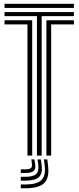

<svg xmlns="http://www.w3.org/2000/svg" viewBox="-20 -820 415 1012"><path d="M174.7 0V-734.8H3.9V-756.5H369.6V-734.8H199.6V0ZM124.7 0V-691.3H3.9V-713.1H149.7V0ZM224.6 0V-713.1H369.6V-691.3H249.6V0ZM3.9 -778.3V-800H369.6V-778.3ZM211.6 20H229.4L233.4 53.8Q241 117.3 213.1 144.9Q185.1 172.4 113 172.4H89.6V152.3H113Q174.3 152.3 198.2 129.3Q222.1 106.4 215.6 53.8ZM145.3 20H161.4L165.4 45.7Q169.4 70.5 157.3 81.2Q145.2 91.9 113 91.9H89.6V72.6H113Q134.3 72.6 142.3 66.4Q150.3 60.2 148.5 45.7ZM177.7 20H195.4L199.4 49.7Q205.5 93.9 185.5 113Q165.4 132.2 113 132.2H89.6V112H113Q154.3 112 170.2 97.6Q186.1 83.2 181.7 49.7Z"/></svg>

Font: Big Shoulders Inline Thin
Style: Regular
Weight: 100
Designer: Patric King
Foundry: XO Type Co
Version: Version 2.002